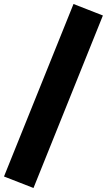

<svg xmlns="http://www.w3.org/2000/svg" viewBox="-32 -825 534 960"><path d="M135.5 115 -12 57.5 335.5 -805 482.5 -747.5Z"/></svg>

Font: Geologica Thin Cursive ExtraBold
Style: Regular
Weight: 800
Version: Version 1.010;gftools[0.9.28]